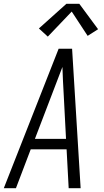

<svg xmlns="http://www.w3.org/2000/svg" viewBox="-29 -992 549 1012"><path d="M-9 0 280 -735H351L396 0H333L322 -205H133L55 0ZM319 -260 307 -490Q305 -527 303 -564.5Q301 -602 300 -639Q286 -602 271.5 -564.5Q257 -527 243 -490L155 -260ZM223 -799 176 -842 321 -972H389L488 -838L433 -803L349 -931Z"/></svg>

Font: Iosevka SS04 Light Oblique
Style: Regular
Weight: 300
Italic angle: -9°
Monospace: yes
Designer: Belleve Invis
Foundry: Belleve Invis
Version: Version 19.0.0; ttfautohint (v1.8.4)